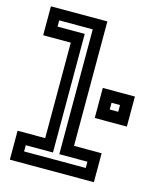

<svg xmlns="http://www.w3.org/2000/svg" viewBox="-113 -828 742 907"><g transform="rotate(15 258.0 -375.0)"><path d="M22.5 0V-141.5H157.5V-608.5H22.5V-750H298.5V-141.5H433.5V0ZM77.5 -55H379V-85.5H241.5V-696H77.5V-665.5H210.5V-85.5H77.5ZM359 -294V-441H516V-294ZM417 -351H458.5V-384H417Z"/></g></svg>

Font: Tourney SemiBold
Style: Regular
Weight: 600
Version: Version 1.015